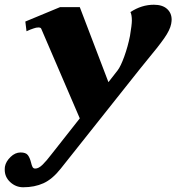

<svg xmlns="http://www.w3.org/2000/svg" viewBox="-51 -500 745 811"><path d="M674 -417Q674 -411 672 -399Q667 -373 642 -337.5Q617 -302 571 -247L537 -205L205 213Q170 257 132.5 274Q95 291 47 291Q16 291 -7.5 269.5Q-31 248 -31 217Q-31 208 -30 203Q-26 182 -6.5 163Q13 144 36 144Q58 144 66.5 155Q75 166 80 186Q83 199 86.5 205.5Q90 212 98 212Q112 212 128.5 196Q145 180 167 151L286 0L123 -379Q121 -384 111 -384Q102 -384 91 -380Q80 -376 77 -375L61 -368L56 -409L203 -470H286L407 -153L446 -203Q459 -220 474 -261.5Q489 -303 498 -348Q506 -396 506 -413Q506 -437 500 -449Q547 -480 599 -480Q635 -480 654.5 -462.5Q674 -445 674 -417Z"/></svg>

Font: Taviraj Black
Style: Italic
Weight: 900
Italic angle: -12°
Designer: Katatrad Team
Foundry: CadsonDemak
Version: Version 1.001